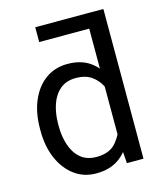

<svg xmlns="http://www.w3.org/2000/svg" viewBox="-113 -835 790 929"><g transform="rotate(-15 282.0 -370.0)"><path d="M430.7 -750V-675.8H151.4V-750ZM401.9 -102.5V-750H492.7V0H409.7ZM46.4 -258.3V-268.6Q46.4 -349.1 72.5 -409.9Q98.6 -470.7 145.5 -504.4Q192.4 -538.1 255.4 -538.1Q321.8 -538.1 366.2 -507.6Q410.6 -477.1 435.8 -420.7Q460.9 -364.3 468.3 -286.1V-241.2Q460.9 -164.1 436 -107.7Q411.1 -51.3 366.2 -20.8Q321.3 9.8 254.4 9.8Q192.4 9.8 145.5 -25.1Q98.6 -60.1 72.5 -120.6Q46.4 -181.2 46.4 -258.3ZM137.2 -268.6V-258.3Q137.2 -206.1 151.9 -162.4Q166.5 -118.7 197.3 -92.8Q228 -66.9 276.9 -66.9Q343.8 -66.9 377 -108.2Q410.2 -149.4 424.8 -204.1V-321.8Q417 -357.4 399.9 -389.6Q382.8 -421.9 353 -441.9Q323.2 -461.9 277.8 -461.9Q228.5 -461.9 197.5 -435.5Q166.5 -409.2 151.9 -365.2Q137.2 -321.3 137.2 -268.6Z"/></g></svg>

Font: RobotoDEMO
Style: Regular
Weight: 400
Designer: Christian Robertson
Foundry: Google
Version: Version 2.136